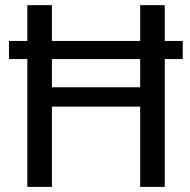

<svg xmlns="http://www.w3.org/2000/svg" viewBox="-20 -731 743 751"><path d="M624.5 -570.8H694.8V-500H624.5V0H528.3V-314H183.1V0H86.9V-500H15.1V-570.8H86.9V-710.9H183.1V-570.8H528.3V-710.9H624.5ZM183.1 -389.6H528.3V-500H183.1Z"/></svg>

Font: GeogebraSans
Style: Regular
Weight: 400
Designer: Google
Version: Version 1.100140; 2013